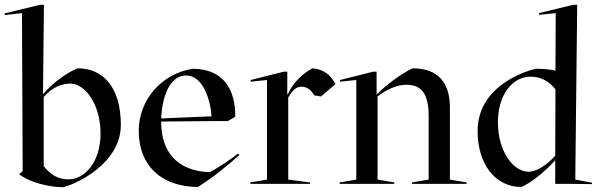

<svg xmlns="http://www.w3.org/2000/svg" viewBox="-38 -770 2509 804"><path d="M42 -41C82 -7 168 14 226 14C285 0 468 -87 468 -247C468 -407 392 -484 287 -484C247 -468 187 -428 142 -375L146 -750H130L-18 -714V-707L54 -715L57 -53L56 -52ZM383 -211C383 -91 317 -19 249 -19C206 -19 175 -37 145 -74V-364C181 -405 221 -420 257 -420C316 -420 383 -336 383 -211Z M849 -263H916L947 -281C949 -391 900 -482 769 -482C639 -462 543 -352 543 -222C543 -77 637 12 791 13C858 -30 909 -72 965 -121L958 -127C932 -104 869 -64 841 -49C703 -53 637 -136 637 -258V-261ZM637 -274C641 -365 672 -454 742 -454C810 -454 843 -356 848 -283Z M1225 -407C1243 -407 1264 -397 1277 -371L1306 -366L1367 -418C1344 -460 1315 -480 1270 -484C1231 -462 1191 -428 1167 -375H1165V-470H1151L1012 -435V-428L1080 -435V-18L1010 -6V0H1260V-6L1169 -18V-362C1183 -384 1197 -407 1225 -407Z M1757 -284V-18L1687 -6V0H1916V-6L1846 -18V-320C1846 -425 1795 -484 1690 -484C1647 -464 1586 -421 1539 -374V-470H1525L1386 -435V-428L1454 -435V-18L1384 -6V0H1613V-6L1543 -18V-366C1583 -398 1627 -415 1664 -415C1726 -415 1757 -379 1757 -284Z M2287 0H2361L2441 1V-5L2371 -18L2379 -750H2362L2219 -715L2220 -708L2289 -715L2288 -474C2267 -479 2240 -482 2206 -482C2144 -468 1962 -401 1962 -221C1962 -84 2035 13 2145 13C2183 -2 2243 -50 2287 -99ZM2047 -258C2047 -377 2111 -449 2183 -449C2225 -449 2259 -432 2288 -396L2287 -118C2252 -79 2210 -51 2175 -51C2112 -51 2047 -135 2047 -258Z"/></svg>

Font: Mazius Display
Style: Regular
Weight: 400
Designer: Alberto Casagrande & Collletttivo
Foundry: Collletttivo
Version: Version 2.000;Glyphs 3.2 (3217)